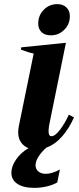

<svg xmlns="http://www.w3.org/2000/svg" viewBox="-20 -713 380 929"><path d="M165 -599Q165 -639 192 -666Q219 -693 257 -693Q285 -693 301.5 -677Q318 -661 318 -635Q318 -596 291 -569Q264 -542 226 -542Q197 -542 181 -557.5Q165 -573 165 -599ZM153 76Q152 79 152 86Q152 105 165.5 116.5Q179 128 201 128Q232 128 270 107L257 170Q236 182 206.5 189Q177 196 146 196Q93 196 64 176.5Q35 157 35 123Q35 92 58 58.5Q81 25 118 4Q95 -5 81.5 -24.5Q68 -44 68 -73Q68 -86 71 -102L143 -454Q117 -459 81 -473L83 -484L299 -506L218 -108Q215 -92 215 -78Q215 -54 229 -54Q247 -54 271 -86Q295 -118 313 -158L338 -145Q315 -93 281.5 -54Q248 -15 205 1Q187 16 172 36.5Q157 57 153 76Z"/></svg>

Font: Trirong
Style: Bold Italic
Weight: 700
Italic angle: -12°
Designer: Katatrad Team
Foundry: CadsonDemak
Version: Version 1.001